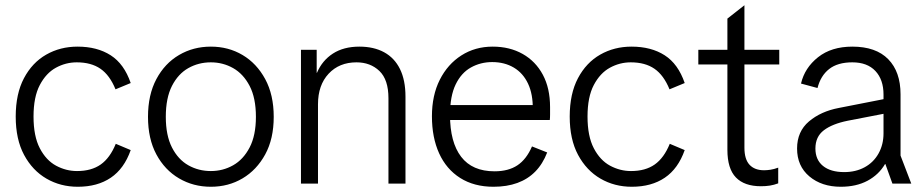

<svg xmlns="http://www.w3.org/2000/svg" viewBox="-20 -701 3525 733"><path d="M277 12Q211 12 157.5 -19Q104 -50 72 -109.5Q40 -169 40 -256Q40 -343 71.5 -402.5Q103 -462 156.5 -492.5Q210 -523 276 -523Q351 -523 402.5 -490Q454 -457 479 -384L421 -360Q399 -414 363.5 -438.5Q328 -463 273 -463Q231 -463 193.5 -442.5Q156 -422 132 -376.5Q108 -331 108 -256Q108 -181 132 -135Q156 -89 194 -68.5Q232 -48 274 -48Q329 -48 364.5 -73Q400 -98 422 -152L479 -128Q454 -57 403 -22.5Q352 12 277 12Z M785 12Q718 12 663.5 -20Q609 -52 577 -111.5Q545 -171 545 -255Q545 -339 577 -399Q609 -459 663.5 -491Q718 -523 785 -523Q852 -523 906 -491Q960 -459 992.5 -399Q1025 -339 1025 -255Q1025 -171 992.5 -111.5Q960 -52 906 -20Q852 12 785 12ZM785 -48Q831 -48 870 -70Q909 -92 933 -138Q957 -184 957 -255Q957 -327 933 -373Q909 -419 870 -441Q831 -463 785 -463Q738 -463 699 -441Q660 -419 636.5 -373Q613 -327 613 -255Q613 -184 636.5 -138Q660 -92 699 -70Q738 -48 785 -48Z M1463 0V-326Q1463 -397 1428.5 -430Q1394 -463 1341 -463Q1275 -463 1234.5 -419.5Q1194 -376 1194 -303V0H1129V-511H1189V-423H1190Q1210 -470 1251 -496.5Q1292 -523 1352 -523Q1407 -523 1446.5 -501.5Q1486 -480 1507 -437.5Q1528 -395 1528 -332V0Z M1864 12Q1790 12 1737 -21.5Q1684 -55 1656.5 -115.5Q1629 -176 1629 -257Q1629 -337 1659 -396.5Q1689 -456 1741.5 -489.5Q1794 -523 1861 -523Q1926 -523 1975.5 -495Q2025 -467 2052.5 -415.5Q2080 -364 2080 -292Q2080 -277 2080 -264Q2080 -251 2079 -243H1672V-300H2042L2014 -283Q2015 -341 1996 -381.5Q1977 -422 1941.5 -443Q1906 -464 1859 -464Q1815 -464 1778 -443.5Q1741 -423 1719.5 -378.5Q1698 -334 1698 -262Q1698 -158 1740.5 -102.5Q1783 -47 1868 -47Q1921 -47 1955.5 -70Q1990 -93 2011 -142L2069 -119Q2052 -75 2023.5 -46Q1995 -17 1955 -2.5Q1915 12 1864 12Z M2392 12Q2326 12 2272.5 -19Q2219 -50 2187 -109.5Q2155 -169 2155 -256Q2155 -343 2186.5 -402.5Q2218 -462 2271.5 -492.5Q2325 -523 2391 -523Q2466 -523 2517.5 -490Q2569 -457 2594 -384L2536 -360Q2514 -414 2478.5 -438.5Q2443 -463 2388 -463Q2346 -463 2308.5 -442.5Q2271 -422 2247 -376.5Q2223 -331 2223 -256Q2223 -181 2247 -135Q2271 -89 2309 -68.5Q2347 -48 2389 -48Q2444 -48 2479.5 -73Q2515 -98 2537 -152L2594 -128Q2569 -57 2518 -22.5Q2467 12 2392 12Z M2885 10Q2822 10 2789.5 -23.5Q2757 -57 2757 -129V-630L2822 -681V-137Q2822 -93 2841.5 -72Q2861 -51 2897 -51Q2908 -51 2921.5 -53Q2935 -55 2951 -61V-1Q2935 5 2919.5 7.5Q2904 10 2885 10ZM2646 -455V-511H2955V-455Z M3190 12Q3117 12 3070 -27.5Q3023 -67 3023 -134Q3023 -199 3068.5 -237.5Q3114 -276 3183 -289L3397 -331V-275L3216 -240Q3157 -228 3125 -203.5Q3093 -179 3093 -134Q3093 -91 3122 -67.5Q3151 -44 3203 -44Q3247 -44 3281 -62.5Q3315 -81 3334 -115Q3353 -149 3353 -192V-340Q3353 -397 3322 -430Q3291 -463 3234 -463Q3178 -463 3145.5 -437.5Q3113 -412 3101 -365L3038 -382Q3052 -442 3103 -482.5Q3154 -523 3234 -523Q3324 -523 3371 -475Q3418 -427 3418 -341V-107L3459 0H3387L3360 -75H3359Q3335 -34 3292 -11Q3249 12 3190 12Z"/></svg>

Font: TikTok Sans 24pt Light
Style: Regular
Weight: 300
Version: Version 4.000